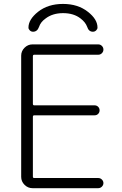

<svg xmlns="http://www.w3.org/2000/svg" viewBox="-20 -980 619 978"><path d="M87.9 -696.3Q87.9 -719.7 105 -736.8Q122.1 -753.9 145.5 -753.9H480.5Q491.2 -753.9 499 -746.1Q506.8 -738.3 506.8 -727.5Q506.8 -716.8 499 -709Q491.2 -701.2 480.5 -701.2H154.3Q147.5 -701.2 147.5 -693.4V-451.2Q147.5 -443.4 154.3 -443.4H461.9Q472.7 -443.4 480 -436Q487.3 -428.7 487.3 -418Q487.3 -407.2 480 -399.9Q472.7 -392.6 461.9 -392.6H154.3Q147.5 -392.6 147.5 -384.8V-80.1Q147.5 -73.2 154.3 -73.2H480.5Q491.2 -73.2 499 -65.4Q506.8 -57.6 506.8 -47.4Q506.8 -37.1 499 -29.3Q491.2 -21.5 480.5 -21.5H145.5Q122.1 -21.5 105 -38.6Q87.9 -55.7 87.9 -79.1ZM178.7 -842.8Q169.9 -818.4 148.4 -818.4Q137.7 -818.4 130.9 -826.2Q125 -832 125 -839.8Q125 -880.9 173.8 -919.9Q224.6 -960 300.8 -960Q377 -960 427.7 -919.9Q476.6 -881.8 476.6 -839.8Q476.6 -832 470.7 -826.2Q463.9 -818.4 453.1 -818.4Q431.6 -818.4 423.8 -843.8Q415 -867.2 390.6 -885.7Q355.5 -913.1 301.3 -913.1Q247.1 -913.1 210.9 -884.8Q186.5 -867.2 178.7 -842.8Z"/></svg>

Font: Gen Jyuu Gothic P Light
Style: Regular
Weight: 200
Designer: [Source Han Sans]
Ryoko NISHIZUKA  (kana & ideographs); Paul D. Hunt (Latin, Greek & Cyrillic); Wenlong ZHANG  (bopomofo
Version: Version 1.002.20150607